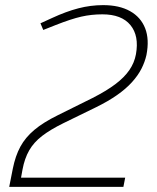

<svg xmlns="http://www.w3.org/2000/svg" viewBox="-20 -730 613 750"><path d="M16 0 30 -71Q40 -121 59.5 -157Q79 -193 114 -222.5Q149 -252 206 -280L341 -347Q396 -375 431 -401.5Q466 -428 485.5 -456.5Q505 -485 511 -518Q524 -590 489.5 -632Q455 -674 380 -674Q337 -674 297.5 -665Q258 -656 197 -632L149 -613L138 -639L184 -660Q238 -685 286 -697.5Q334 -710 383 -710Q446 -710 488 -686.5Q530 -663 547 -619.5Q564 -576 552 -515Q546 -488 532.5 -461.5Q519 -435 495.5 -409Q472 -383 437 -358.5Q402 -334 355 -311L228 -249Q177 -224 144.5 -199Q112 -174 94 -142.5Q76 -111 68 -68L60 -24L51 -36H469L462 0Z"/></svg>

Font: REM Thin
Style: Italic
Weight: 250
Italic angle: -11°
Designer: Octavio Pardo
Foundry: Ashler Design
Version: Version 1.005;gftools[0.9.28]